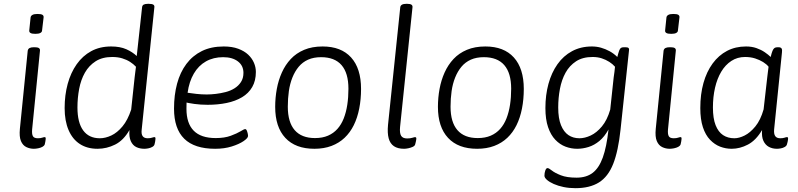

<svg xmlns="http://www.w3.org/2000/svg" viewBox="-20 -772 4175 1004"><path d="M157 6Q136 6 117.5 -3Q99 -12 89.5 -34.5Q80 -57 84 -98L125 -507Q127 -517 135 -521Q143 -525 157 -525H161Q177 -525 183.5 -520.5Q190 -516 189 -507L148 -95Q146 -71 152 -60Q158 -49 178 -49Q192 -49 200.5 -52Q209 -55 214 -55Q216 -55 217.5 -53.5Q219 -52 219 -48Q219 -46 218.5 -41.5Q218 -37 217 -31Q216 -25 214 -17Q211 -9 201.5 -4Q192 1 179.5 3.5Q167 6 157 6ZM165 -595Q147 -595 139.5 -599.5Q132 -604 133 -613L140 -681Q141 -689 149.5 -694Q158 -699 176 -699Q195 -699 202 -694.5Q209 -690 208 -681L200 -613Q200 -605 191.5 -600Q183 -595 165 -595Z M490 6Q436 6 397.5 -19Q359 -44 338.5 -92Q318 -140 318 -207Q318 -275 334 -333.5Q350 -392 381 -436Q412 -480 457 -504.5Q502 -529 561 -529Q608 -529 640.5 -514.5Q673 -500 695 -479L723 -734Q724 -744 731.5 -748Q739 -752 754 -752H758Q775 -752 782 -747.5Q789 -743 787 -732L721 -95Q718 -71 726 -60Q734 -49 752 -49Q766 -49 774.5 -52Q783 -55 788 -55Q790 -55 791.5 -53.5Q793 -52 793 -48Q793 -46 792.5 -41Q792 -36 791 -30Q790 -24 788 -17Q786 -9 776 -3.5Q766 2 754.5 4Q743 6 735 6Q711 6 692.5 -3Q674 -12 664 -34Q654 -56 657 -92Q626 -38 582 -16Q538 6 490 6ZM502 -49Q531 -49 562 -63.5Q593 -78 620.5 -111Q648 -144 666 -199L684 -367Q686 -382 687.5 -395.5Q689 -409 691 -423Q678 -437 660 -448.5Q642 -460 619 -467Q596 -474 567 -474Q515 -474 480 -451.5Q445 -429 424 -392Q403 -355 394 -307.5Q385 -260 385 -210Q385 -131 415 -90Q445 -49 502 -49Z M1105 6Q997 6 943.5 -46.5Q890 -99 890 -204Q890 -275 906 -334.5Q922 -394 954.5 -437.5Q987 -481 1035.5 -505Q1084 -529 1150 -529Q1194 -529 1226 -517Q1258 -505 1278 -486Q1298 -467 1308 -443.5Q1318 -420 1318 -396Q1318 -350 1299 -317Q1280 -284 1245.5 -263.5Q1211 -243 1165 -233.5Q1119 -224 1066 -224Q1029 -224 996.5 -228.5Q964 -233 941 -239L958 -261Q956 -248 955.5 -234Q955 -220 955 -203Q955 -127 993 -88.5Q1031 -50 1108 -50Q1154 -50 1186.5 -62Q1219 -74 1238 -85.5Q1257 -97 1261 -97Q1267 -97 1270 -90.5Q1273 -84 1275 -75.5Q1277 -67 1277 -61Q1277 -50 1253.5 -34Q1230 -18 1191.5 -6Q1153 6 1105 6ZM1061 -278Q1083 -278 1108.5 -281Q1134 -284 1159.5 -290.5Q1185 -297 1206 -310Q1227 -323 1240 -343Q1253 -363 1253 -391Q1253 -429 1224 -451Q1195 -473 1147 -473Q1096 -473 1057 -451Q1018 -429 993.5 -387Q969 -345 961 -287Q980 -284 1007 -281Q1034 -278 1061 -278Z M1624 6Q1525 6 1472 -51Q1419 -108 1419 -213Q1419 -261 1427.5 -307Q1436 -353 1454 -393Q1472 -433 1500.5 -463.5Q1529 -494 1570.5 -511.5Q1612 -529 1667 -529Q1764 -529 1816 -471.5Q1868 -414 1868 -307Q1868 -253 1858.5 -204.5Q1849 -156 1830 -117.5Q1811 -79 1782 -51.5Q1753 -24 1713.5 -9Q1674 6 1624 6ZM1627 -50Q1666 -50 1695 -62.5Q1724 -75 1744.5 -98Q1765 -121 1777.5 -153Q1790 -185 1796 -224Q1802 -263 1802 -308Q1802 -390 1766 -431.5Q1730 -473 1659 -473Q1620 -473 1591 -460Q1562 -447 1542 -423Q1522 -399 1509 -366.5Q1496 -334 1490.5 -295.5Q1485 -257 1485 -214Q1485 -133 1521 -91.5Q1557 -50 1627 -50Z M2093 6Q2060 6 2040 -7.5Q2020 -21 2012.5 -48.5Q2005 -76 2009 -119L2073 -734Q2075 -752 2105 -752H2109Q2125 -752 2131.5 -747.5Q2138 -743 2137 -734L2072 -108Q2069 -76 2077.5 -62Q2086 -48 2109 -48Q2125 -48 2136 -51.5Q2147 -55 2151 -55Q2153 -55 2155 -53.5Q2157 -52 2157 -48Q2157 -46 2156.5 -41.5Q2156 -37 2154.5 -31Q2153 -25 2151 -17Q2149 -9 2138 -4Q2127 1 2114.5 3.5Q2102 6 2093 6Z M2475 6Q2376 6 2323 -51Q2270 -108 2270 -213Q2270 -261 2278.5 -307Q2287 -353 2305 -393Q2323 -433 2351.5 -463.5Q2380 -494 2421.5 -511.5Q2463 -529 2518 -529Q2615 -529 2667 -471.5Q2719 -414 2719 -307Q2719 -253 2709.5 -204.5Q2700 -156 2681 -117.5Q2662 -79 2633 -51.5Q2604 -24 2564.5 -9Q2525 6 2475 6ZM2478 -50Q2517 -50 2546 -62.5Q2575 -75 2595.5 -98Q2616 -121 2628.5 -153Q2641 -185 2647 -224Q2653 -263 2653 -308Q2653 -390 2617 -431.5Q2581 -473 2510 -473Q2471 -473 2442 -460Q2413 -447 2393 -423Q2373 -399 2360 -366.5Q2347 -334 2341.5 -295.5Q2336 -257 2336 -214Q2336 -133 2372 -91.5Q2408 -50 2478 -50Z M2989 212Q2956 212 2927 206Q2898 200 2875.5 190Q2853 180 2840 168.5Q2827 157 2827 147Q2827 132 2831.5 119.5Q2836 107 2843 107Q2850 107 2865.5 119.5Q2881 132 2912.5 144.5Q2944 157 2995 157Q3046 157 3079 132Q3112 107 3132 52Q3152 -3 3162 -95Q3141 -57 3114.5 -35Q3088 -13 3058 -3.5Q3028 6 2998 6Q2967 6 2937.5 -5Q2908 -16 2884 -41Q2860 -66 2846 -107Q2832 -148 2832 -207Q2832 -275 2848 -333.5Q2864 -392 2895 -436Q2926 -480 2971.5 -504.5Q3017 -529 3075 -529Q3100 -529 3123 -522.5Q3146 -516 3168 -504Q3190 -492 3208 -474Q3210 -483 3213 -492.5Q3216 -502 3218 -508Q3222 -518 3227 -521.5Q3232 -525 3243 -525H3251Q3263 -525 3267 -520.5Q3271 -516 3269 -507L3225 -95Q3213 18 3186.5 85Q3160 152 3112 182Q3064 212 2989 212ZM3010 -49Q3038 -49 3069 -63.5Q3100 -78 3127.5 -111Q3155 -144 3171 -199L3189 -367Q3191 -382 3193 -395.5Q3195 -409 3196 -423Q3184 -437 3166 -448.5Q3148 -460 3126.5 -467Q3105 -474 3079 -474Q3027 -474 2992.5 -451.5Q2958 -429 2937.5 -392Q2917 -355 2908 -307.5Q2899 -260 2899 -210Q2899 -153 2913.5 -117.5Q2928 -82 2952.5 -65.5Q2977 -49 3010 -49Z M3482 6Q3461 6 3442.5 -3Q3424 -12 3414.5 -34.5Q3405 -57 3409 -98L3450 -507Q3452 -517 3460 -521Q3468 -525 3482 -525H3486Q3502 -525 3508.5 -520.5Q3515 -516 3514 -507L3473 -95Q3471 -71 3477 -60Q3483 -49 3503 -49Q3517 -49 3525.5 -52Q3534 -55 3539 -55Q3541 -55 3542.5 -53.5Q3544 -52 3544 -48Q3544 -46 3543.5 -41.5Q3543 -37 3542 -31Q3541 -25 3539 -17Q3536 -9 3526.5 -4Q3517 1 3504.5 3.5Q3492 6 3482 6ZM3490 -595Q3472 -595 3464.5 -599.5Q3457 -604 3458 -613L3465 -681Q3466 -689 3474.5 -694Q3483 -699 3501 -699Q3520 -699 3527 -694.5Q3534 -690 3533 -681L3525 -613Q3525 -605 3516.5 -600Q3508 -595 3490 -595Z M3806 6Q3775 6 3746 -5Q3717 -16 3693 -41Q3669 -66 3655.5 -107Q3642 -148 3642 -207Q3642 -279 3658.5 -338Q3675 -397 3706.5 -440Q3738 -483 3782 -506Q3826 -529 3881 -529Q3911 -529 3935.5 -520.5Q3960 -512 3979 -499Q3998 -486 4010 -474Q4015 -495 4019.5 -506Q4024 -517 4030 -521Q4036 -525 4046 -525H4050Q4063 -525 4067 -518.5Q4071 -512 4069 -498L4028 -95Q4026 -71 4034 -60Q4042 -49 4060 -49Q4074 -49 4082.5 -52Q4091 -55 4095 -55Q4098 -55 4099.5 -53.5Q4101 -52 4101 -48Q4101 -46 4100.5 -41Q4100 -36 4098.5 -30Q4097 -24 4095 -17Q4093 -9 4083.5 -3.5Q4074 2 4062.5 4Q4051 6 4043 6Q4019 6 4000.5 -4Q3982 -14 3972 -35.5Q3962 -57 3965 -92Q3933 -38 3891 -16Q3849 6 3806 6ZM3820 -49Q3845 -49 3874 -63.5Q3903 -78 3930 -111Q3957 -144 3973 -200L3992 -367Q3994 -381 3995.5 -396Q3997 -411 3999 -423Q3989 -436 3970.5 -447.5Q3952 -459 3928.5 -466.5Q3905 -474 3876 -474Q3836 -474 3804.5 -453.5Q3773 -433 3751.5 -397Q3730 -361 3719 -313Q3708 -265 3708 -210Q3708 -153 3722 -117.5Q3736 -82 3761 -65.5Q3786 -49 3820 -49Z"/></svg>

Font: Asap Light
Style: Italic
Weight: 300
Italic angle: -6°
Designer: Pablo Cosgaya
Foundry: Omnibus-Type
Version: Version 3.001